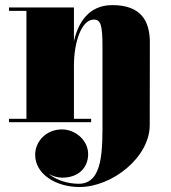

<svg xmlns="http://www.w3.org/2000/svg" viewBox="-20 -490 684 770"><path d="M16 -13.5V0H345.5V-13.5H276.5V-225.5C276.5 -325.5 308.5 -411.5 356 -411.5C384 -411.5 391 -390 391 -301V-20C391 107 395.5 247 295.5 247C250.5 247 205.5 232 174.5 207C191 216.5 210 222.5 230 222.5C293.5 222.5 333.5 183.5 333.5 128C333.5 73 283 29 228 29C167.5 29 121 75 121 131C121 207.5 203 260 299 260C429 260 580.5 141.5 580.5 11.5L581 -319.5C581 -406.5 545 -469.5 430.5 -469.5C334.5 -469.5 293 -397.5 276.5 -324.5V-460H16V-446.5H86V-13.5Z"/></svg>

Font: Bodoni* 16pt Fatface
Style: Regular
Weight: 900
Version: Version 2.3